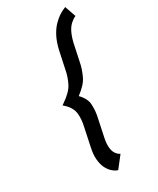

<svg xmlns="http://www.w3.org/2000/svg" viewBox="-235 -892 886 1078"><g transform="rotate(-30 208.0 -353.0)"><path d="M308 -518 332 -631Q338 -654 345 -672Q352 -690 360.5 -703.5Q369 -717 378.5 -726Q388 -735 397.5 -741.5Q407 -748 416 -752L391 -824Q390 -823 377.5 -818Q365 -813 346.5 -801Q328 -789 307 -767.5Q286 -746 268.5 -712.5Q251 -679 240 -631L216 -518Q212 -496 205 -476Q198 -456 188 -436Q178 -417 159.5 -398.5Q141 -380 113 -361L102 -353L110 -346Q130 -328 140.5 -309Q151 -290 153 -271Q155 -252 153.5 -231.5Q152 -211 147 -190L123 -76Q112 -28 115.5 6Q119 40 130 61.5Q141 83 154.5 95.5Q168 108 178.5 113Q189 118 191 118L248 45Q240 41 233 34.5Q226 28 220.5 19Q215 10 212 -3Q209 -16 209 -34Q209 -52 214 -76L238 -190Q243 -211 245 -232Q247 -253 246 -274Q245 -314 207 -353Q234 -373 252.5 -393Q271 -413 280 -433Q290 -454 297 -475Q304 -496 308 -518Z"/></g></svg>

Font: Advent Pro SemiBold
Style: Italic
Weight: 600
Italic angle: -12°
Version: Version 3.000